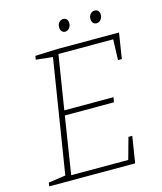

<svg xmlns="http://www.w3.org/2000/svg" viewBox="-123 -929 860 1019"><g transform="rotate(-15 307.5 -419.5)"><path d="M494 -145H515L492 0H20L23 -20L126 -35L116 -26L218 -666L224 -657L125 -668L128 -688L254 -693H589L567 -553H546L550 -674L559 -666H240L250 -673L200 -359L194 -369H472L467 -342H190L199 -353L147 -22L140 -27H470L459 -19ZM314 -771Q303 -771 296 -779.5Q289 -788 289 -802Q289 -818 298 -828.5Q307 -839 321 -839Q333 -839 340 -831Q347 -823 347 -809Q347 -794 337.5 -782.5Q328 -771 314 -771ZM487 -771Q475 -771 468 -779.5Q461 -788 461 -802Q461 -818 470.5 -828.5Q480 -839 494 -839Q506 -839 513 -831Q520 -823 520 -809Q520 -794 510.5 -782.5Q501 -771 487 -771Z"/></g></svg>

Font: Bitter Thin ExtraLight
Style: Italic
Weight: 250
Italic angle: -9°
Version: Version 2.002